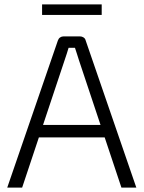

<svg xmlns="http://www.w3.org/2000/svg" viewBox="-20 -856 655 876"><path d="M345 -690Q354 -690 361.5 -685Q369 -680 371 -671L602 0H534L340 -582Q336 -596 331 -610.5Q326 -625 322 -638H293Q289 -625 284.5 -610.5Q280 -596 275 -582L81 0H13L244 -671Q247 -680 254 -685Q261 -690 270 -690ZM482 -286V-229H132V-286ZM444 -836V-788H172V-836Z"/></svg>

Font: Exo 2 Light
Style: Regular
Weight: 300
Designer: Natanael Gama
Foundry: Natanael Gama
Version: Version 2.010